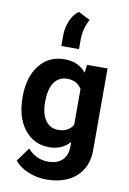

<svg xmlns="http://www.w3.org/2000/svg" viewBox="-110 -905 791 1178"><g transform="rotate(10 285.5 -316.0)"><path d="M33.7 -268.1Q33.7 -389.6 91.6 -463.9Q149.4 -538.1 247.6 -538.1Q334.5 -538.1 382.8 -478.5L388.7 -528.3H516.6V-17.6Q516.6 51.8 485.1 103Q453.6 154.3 396.5 181.2Q339.4 208 262.7 208Q204.6 208 149.4 184.8Q94.2 161.6 65.9 125L128.4 39.1Q181.2 98.1 256.3 98.1Q312.5 98.1 343.8 68.1Q375 38.1 375 -17.1V-45.4Q326.2 9.8 246.6 9.8Q151.4 9.8 92.5 -64.7Q33.7 -139.2 33.7 -262.2ZM174.8 -257.8Q174.8 -186 203.6 -145.3Q232.4 -104.5 282.7 -104.5Q347.2 -104.5 375 -152.8V-375Q346.7 -423.3 283.7 -423.3Q232.9 -423.3 203.9 -381.8Q174.8 -340.3 174.8 -257.8ZM283.7 -839.8 356.4 -801.8Q324.7 -744.1 323.7 -680.2L323.2 -614.7H213.4V-683.1Q213.9 -731.9 233.2 -775.4Q252.4 -818.8 283.7 -839.8Z"/></g></svg>

Font: SteelSelectRoboto
Style: Roboto-Bold
Weight: 700
Designer: Google
Version: Version 2.137; 2017